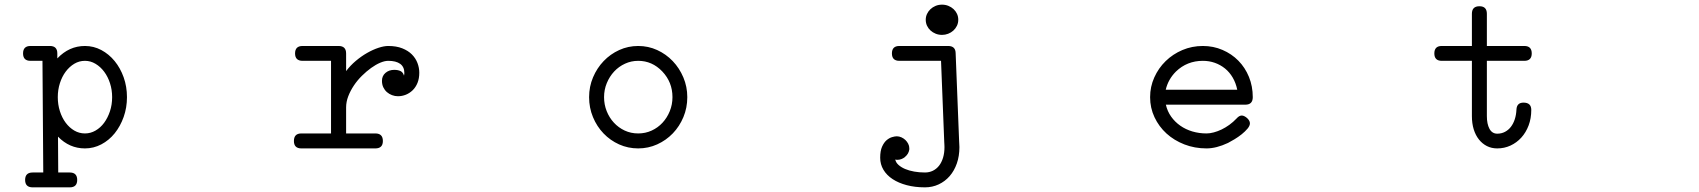

<svg xmlns="http://www.w3.org/2000/svg" viewBox="-20 -618 7265 821"><path d="M229 119.6H278.3Q310.1 119.6 310.1 151.4Q310.1 183.1 278.3 183.1H197.8H194.3H119.6Q87.4 183.1 87.4 151.4Q87.4 119.6 119.6 119.6H165L161.6 -357.9H110.4Q78.6 -357.9 78.6 -389.6Q78.6 -421.4 110.4 -421.4H193.4Q225.1 -421.4 225.1 -389.6V-368.2Q275.4 -421.4 343.3 -421.4Q380.4 -421.4 413.1 -404.1Q445.8 -386.7 470.2 -356.9Q494.6 -327.1 508.8 -287.4Q522.9 -247.6 522.9 -202.6Q522.9 -157.7 508.8 -117.9Q494.6 -78.1 470.5 -48.1Q446.3 -18.1 413.3 -0.7Q380.4 16.6 343.3 16.6Q276.9 16.6 228 -33.7ZM343.3 -47.4Q367.2 -47.4 388.4 -59.6Q409.7 -71.8 425.3 -93Q440.9 -114.3 450.2 -142.3Q459.5 -170.4 459.5 -202.6Q459.5 -233.9 450.4 -262Q441.4 -290 425.5 -311.3Q409.7 -332.5 388.4 -345.2Q367.2 -357.9 343.3 -357.9Q318.8 -357.9 297.9 -345.5Q276.9 -333 261 -311.8Q245.1 -290.5 236.1 -262.2Q227.1 -233.9 227.1 -202.6Q227.1 -170.9 236.1 -142.6Q245.1 -114.3 261 -93Q276.9 -71.8 297.9 -59.6Q318.8 -47.4 343.3 -47.4Z M1273.9 -357.9Q1241.7 -357.9 1241.7 -389.6Q1241.7 -421.4 1273.9 -421.4H1427.7Q1460 -421.4 1460 -389.6V-314Q1478 -337.9 1501.5 -357.7Q1524.9 -377.4 1549.8 -391.6Q1574.7 -405.8 1598.4 -413.6Q1622.1 -421.4 1640.1 -421.4Q1674.8 -421.4 1700 -411.4Q1725.1 -401.4 1741.2 -385.3Q1757.3 -369.1 1765.1 -348.6Q1772.9 -328.1 1772.9 -307.1Q1772.9 -282.7 1765.4 -263.9Q1757.8 -245.1 1744.9 -232.4Q1731.9 -219.7 1715.6 -213.1Q1699.2 -206.5 1681.6 -206.5Q1668.5 -206.5 1656.2 -211.2Q1644 -215.8 1634.5 -224.1Q1625 -232.4 1619.1 -244.6Q1613.3 -256.8 1613.3 -272.5Q1613.3 -293.5 1628.4 -306.4Q1643.6 -319.3 1665.5 -319.3Q1682.1 -319.3 1692.9 -314Q1703.6 -308.6 1707.5 -294.4Q1709 -300.8 1709 -306.2Q1709 -332 1691.2 -345Q1673.3 -357.9 1640.1 -357.9Q1625 -357.9 1606 -349.9Q1586.9 -341.8 1566.9 -327.4Q1546.9 -313 1527.6 -293.9Q1508.3 -274.9 1493.4 -252.7Q1478.5 -230.5 1469.2 -206.5Q1460 -182.6 1460 -158.7V-47.4H1585Q1617.2 -47.4 1617.2 -15.1Q1617.2 16.6 1585 16.6H1268.6Q1236.8 16.6 1236.8 -15.1Q1236.8 -47.4 1268.6 -47.4H1395.5V-357.9Z M2709 -421.4Q2752 -421.4 2790 -404.1Q2828.1 -386.7 2856.7 -356.7Q2885.3 -326.7 2902.1 -286.9Q2918.9 -247.1 2918.9 -202.6Q2918.9 -157.2 2902.3 -117.4Q2885.7 -77.6 2857.2 -47.9Q2828.6 -18.1 2790.3 -0.7Q2752 16.6 2709 16.6Q2665.5 16.6 2627.4 -0.5Q2589.4 -17.6 2560.8 -47.4Q2532.2 -77.1 2515.6 -117.2Q2499 -157.2 2499 -202.6Q2499 -247.6 2515.9 -287.4Q2532.7 -327.1 2561.3 -356.9Q2589.8 -386.7 2627.9 -404.1Q2666 -421.4 2709 -421.4ZM2812 -312.5Q2768.6 -357.9 2709 -357.9Q2679.2 -357.9 2652.6 -345.7Q2626 -333.5 2606.2 -312.3Q2586.4 -291 2574.7 -262.7Q2563 -234.4 2563 -202.6Q2563 -170.9 2574.2 -142.8Q2585.4 -114.7 2605 -93.5Q2624.5 -72.3 2651.1 -59.8Q2677.7 -47.4 2709 -47.4Q2739.7 -47.4 2766.4 -59.6Q2793 -71.8 2812.7 -93Q2832.5 -114.3 2844 -142.6Q2855.5 -170.9 2855.5 -202.6Q2855.5 -266.6 2812 -312.5Z M4008.3 -598.1Q4022.5 -598.1 4035.2 -593Q4047.9 -587.9 4057.4 -579.1Q4066.9 -570.3 4072.3 -558.6Q4077.6 -546.9 4077.6 -533.7Q4077.6 -519.5 4071.8 -507.6Q4065.9 -495.6 4056.4 -487.1Q4046.9 -478.5 4034.2 -473.6Q4021.5 -468.8 4008.3 -468.8Q3993.7 -468.8 3981 -473.9Q3968.3 -479 3958.7 -487.8Q3949.2 -496.6 3943.8 -508.3Q3938.5 -520 3938.5 -533.7Q3938.5 -546.4 3943.8 -558.1Q3949.2 -569.8 3958.5 -578.6Q3967.8 -587.4 3980.5 -592.8Q3993.2 -598.1 4008.3 -598.1ZM3825.7 -357.9Q3793.9 -357.9 3793.9 -389.6Q3793.9 -421.4 3825.7 -421.4H4034.2Q4066.4 -421.4 4066.4 -389.6L4081.1 -18.1Q4082.5 -2 4082.5 11.2Q4082.5 49.3 4071.5 80.8Q4060.5 112.3 4040.8 135Q4021 157.7 3993.9 170.4Q3966.8 183.1 3935.1 183.1Q3892.6 183.1 3857.4 173.8Q3822.3 164.6 3796.9 147.9Q3771.5 131.3 3757.6 107.9Q3743.7 84.5 3743.7 56.6Q3743.7 27.3 3751.7 9.3Q3759.8 -8.8 3771.2 -18.6Q3782.7 -28.3 3794.7 -31.7Q3806.6 -35.2 3814.5 -35.2Q3824.7 -35.2 3834.5 -30.8Q3844.2 -26.4 3851.6 -19.3Q3858.9 -12.2 3863.5 -3.2Q3868.2 5.9 3868.2 15.6V21.5Q3865.2 40.5 3850.1 52.7V53.2Q3835.4 64.9 3818.4 65.4Q3810.1 65.4 3808.1 64Q3810.5 76.7 3821.8 86.9Q3833 97.2 3850.1 104.5Q3867.2 111.8 3889.2 115.7Q3911.1 119.6 3935.1 119.6Q3953.6 119.6 3969 112.1Q3984.4 104.5 3995.4 90.6Q4006.3 76.7 4012.5 56.4Q4018.6 36.1 4018.6 11.2Q4018.6 7.3 4018.3 1.7Q4018.1 -3.9 4017.6 -11.7L4003.9 -357.9Z M5268.1 -111.8Q5278.8 -124 5290 -124Q5295.4 -124 5301.5 -120.8Q5307.6 -117.7 5312.7 -113Q5317.9 -108.4 5321.3 -102.5Q5324.7 -96.7 5324.7 -90.8Q5324.7 -80.1 5314.5 -67.9Q5304.2 -55.7 5289.6 -43.9Q5274.9 -32.2 5258.8 -22.5Q5242.7 -12.7 5231 -6.8Q5181.2 16.6 5139.2 16.6Q5088.4 16.6 5044.4 -0.5Q5000.5 -17.6 4968 -47.1Q4935.5 -76.7 4916.7 -116.7Q4897.9 -156.7 4897.9 -202.6Q4897.9 -247.1 4915.8 -286.9Q4933.6 -326.7 4964.4 -356.7Q4995.1 -386.7 5036.1 -404.1Q5077.1 -421.4 5123.5 -421.4Q5168.5 -421.4 5207.5 -404.5Q5246.6 -387.7 5275.4 -358.4Q5304.2 -329.1 5320.6 -289.1Q5336.9 -249 5336.9 -202.6Q5336.9 -170.4 5305.2 -170.4H4965.3Q4971.7 -142.1 4987.8 -119.4Q5003.9 -96.7 5026.9 -80.6Q5049.8 -64.5 5078.6 -55.9Q5107.4 -47.4 5139.2 -47.4Q5153.3 -47.4 5169.9 -51.8Q5186.5 -56.2 5203.4 -64.2Q5220.2 -72.3 5236.8 -84.2Q5253.4 -96.2 5268.1 -111.8ZM5008.3 -312Q4975.1 -278.8 4964.8 -234.4H5270.5Q5264.6 -263.2 5251.2 -286.1Q5237.8 -309.1 5218.3 -325Q5198.7 -340.8 5174.6 -349.4Q5150.4 -357.9 5123.5 -357.9Q5055.7 -357.9 5008.3 -312Z M6145 -357.9Q6113.3 -357.9 6113.3 -389.6Q6113.3 -421.4 6145 -421.4H6273.9V-559.1Q6273.9 -591.3 6306.2 -591.3Q6337.9 -591.3 6337.9 -559.1V-421.4H6498Q6529.8 -421.4 6529.8 -389.6Q6529.8 -357.9 6498 -357.9H6337.9V-121.6Q6337.9 -87.9 6349.1 -67.1Q6360.4 -46.4 6382.3 -46.4Q6400.4 -46.4 6415.3 -54.2Q6430.2 -62 6440.7 -75.7Q6451.2 -89.4 6457.3 -108.2Q6463.4 -127 6464.4 -149.4Q6465.8 -179.2 6494.6 -179.2Q6527.8 -179.2 6527.8 -147.9Q6527.8 -111.8 6516.4 -81.5Q6504.9 -51.3 6485.1 -29.5Q6465.3 -7.8 6439 4.4Q6412.6 16.6 6382.3 16.6Q6357.9 16.6 6338.1 6.6Q6318.4 -3.4 6304 -21.5Q6289.6 -39.6 6281.7 -64.9Q6273.9 -90.3 6273.9 -121.6V-357.9Z"/></svg>

Font: Erica Type
Style: Italic
Weight: 400
Monospace: yes
Designer: Peter Wiegel
Foundry: Peter Wiegel
Version: Version 1.000 2010 initial release